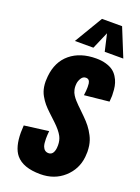

<svg xmlns="http://www.w3.org/2000/svg" viewBox="-196 -1159 912 1252"><g transform="rotate(20 260.0 -532.5)"><path d="M167.5 -881.3H295.9L347.2 -1000L374.5 -881.3H503.4L423.8 -1077.1H284.2ZM251.5 12.2C316.6 12.2 371 -7.5 414.8 -46.9C458.6 -86.3 483.6 -135.3 489.7 -193.8C491 -205.9 491.7 -217.6 491.7 -229C491.4 -244 490.2 -258.1 488.3 -271.5C484.4 -295.6 477.2 -317.4 466.8 -336.9C456.4 -357.1 445.1 -375 432.9 -390.6C420.7 -406.2 405.6 -422.9 387.7 -440.4L341.8 -485.4C340.2 -487 337.7 -489.3 334.5 -492.2C325 -501.6 316.7 -510.3 309.6 -518.3C302.4 -526.3 295.4 -535.5 288.6 -545.9C281.7 -556.3 276.9 -568 273.9 -581.1C272 -589.2 271 -598 271 -607.4C271 -612.6 271.3 -618 272 -623.5C273.6 -636.9 278.3 -649.7 286.1 -662.1C293.9 -674.5 304.4 -680.7 317.4 -680.7H318.4C334.6 -680.7 344.2 -670.9 347.2 -651.4C348.1 -644.2 348.6 -636.1 348.6 -627C348.6 -610.7 347 -591.5 343.8 -569.3L515.1 -586.9C516.4 -600.6 517.3 -613.6 517.6 -626V-632.3C517.6 -643.4 516.9 -655.9 515.6 -669.9C514 -686.8 511.1 -701.8 506.8 -714.8C502.9 -727.9 496.6 -741.4 487.8 -755.4C479 -769.4 468.3 -781 455.6 -790.3C442.9 -799.6 426.5 -807.1 406.5 -813C386.5 -818.8 363.8 -821.8 338.4 -821.8C264.8 -821.8 205.1 -802.8 159.2 -764.9C113.3 -727 86.9 -673.3 80.1 -604C78.8 -592.3 78.1 -580.9 78.1 -569.8C78.1 -556.5 79.1 -543.8 81.1 -531.7C84.6 -509.9 91.5 -490.2 101.6 -472.4C111.7 -454.7 122 -439.5 132.6 -427C143.1 -414.5 156.7 -400.4 173.3 -384.8L222.7 -338.4C251.3 -311.4 271.5 -286.8 283.2 -264.6C292.3 -247.1 296.9 -226.9 296.9 -204.1C296.9 -197.9 296.5 -191.4 295.9 -184.6C291.7 -151.4 278.2 -134.8 255.4 -134.8C236.2 -134.8 222.7 -144.9 214.8 -165C210.3 -177.4 208 -195.1 208 -218.3C208 -233.6 209 -251.3 210.9 -271.5L42.5 -249.5C41.2 -232.3 40.5 -216 40.5 -200.7C40.5 -132 54.2 -81.2 81.5 -48.3C115.1 -8 171.7 12.2 251.5 12.2Z"/></g></svg>

Font: Oswald
Style: Heavy
Weight: 800
Designer: Vernon Adams
Foundry: Vernon Adams
Version: 3.0; ttfautohint (v0.95.6-bc232) -l 8 -r 50 -G 200 -x 0 -w "